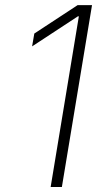

<svg xmlns="http://www.w3.org/2000/svg" viewBox="-20 -748 415 768"><path d="M348.1 -727.5 227.5 0H182.6L295.4 -682.6H291.5L108.4 -562.5L117.2 -613.8L290.5 -727.5Z"/></svg>

Font: Inter 16pt ExtraLight
Style: Italic
Weight: 250
Italic angle: -9.3988°
Version: Version 4.001;git-66647c0bb